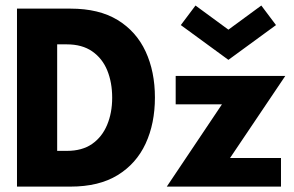

<svg xmlns="http://www.w3.org/2000/svg" viewBox="-20 -692 1090 712"><path d="M43 -660H241.5Q347 -660 416.2 -617.8Q485.5 -575.5 520 -501Q554.5 -426.5 554.5 -330.5Q554.5 -234 520 -159.5Q485.5 -85 416.2 -42.5Q347 0 241.5 0H43ZM192 -527.5V-132.5H228Q284.5 -132.5 321.5 -158.2Q358.5 -184 377.2 -228.8Q396 -273.5 396 -329.5Q396 -386 377.8 -430.8Q359.5 -475.5 322 -501.5Q284.5 -527.5 228 -527.5ZM631.5 -410.5H1038L833 -106H1022V0H598.5L803 -305H631.5ZM827 -470 650.5 -599 705 -671.5 827 -582 949 -671.5 1003.5 -599Z"/></svg>

Font: League Spartan Thin
Style: Bold
Weight: 700
Version: Version 2.002